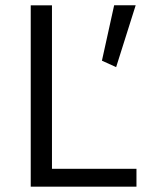

<svg xmlns="http://www.w3.org/2000/svg" viewBox="-20 -696 556 716"><path d="M488.9 -66.4H173.8V-676.2H94.6V0H488.9ZM405.7 -676.4 360.1 -469.7 413.1 -445.7 486 -676.4Z"/></svg>

Font: Estedad VF
Style: Regular
Weight: 100
Designer: Amin Abedi
Version: Version 7.3